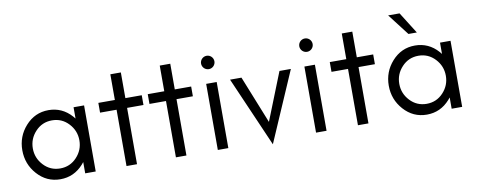

<svg xmlns="http://www.w3.org/2000/svg" viewBox="-61 -954 3132 1259"><g transform="rotate(-10 1505.0 -324.5)"><path d="M425 -220C425 -177.2 410.2 -139.8 380.5 -108C350.7 -76 313.8 -60 270 -60C226.2 -60 189.3 -76 159.5 -108C129.8 -139.8 115 -177.2 115 -220C115 -262.8 129.8 -300.2 159.5 -332C189.3 -364 226.2 -380 270 -380C313.8 -380 350.7 -364 380.5 -332C410.2 -300.2 425 -262.8 425 -220ZM495 0V-440H425V-364.9C421.1 -370 416.9 -375.1 412.5 -380C370.9 -426.7 319.8 -450 259 -450C198.2 -450 147.1 -426.7 105.5 -380C65.2 -334.7 45 -281.4 45 -220C45 -158.6 65.2 -105.3 105.5 -60C147.1 -13.3 198.2 10 259 10C319.8 10 370.9 -13.3 412.5 -60C416.9 -64.9 421.1 -70 425 -75.1V0Z M590 -375H700V0H770V-375H879V-440H770V-611H700V-440H590Z M919 -375H1029V0H1099V-375H1208V-440H1099V-611H1029V-440H919Z M1342.5 -621C1318 -621 1298 -601 1298 -576.5C1298 -552 1318 -532 1342.5 -532C1367 -532 1387 -552 1387 -576.5C1387 -601 1367 -621 1342.5 -621ZM1378 0V-440H1308V0Z M1670 26 1872 -440H1796L1670 -123L1543 -440H1467Z M1996.5 -621C1972 -621 1952 -601 1952 -576.5C1952 -552 1972 -532 1996.5 -532C2021 -532 2041 -552 2041 -576.5C2041 -601 2021 -621 1996.5 -621ZM2032 0V-440H1962V0Z M2131 -375H2241V0H2311V-375H2420V-440H2311V-611H2241V-440H2131Z M2727 -532 2637 -675H2561L2671 -532ZM2865 -220C2865 -177.2 2850.2 -139.8 2820.5 -108C2790.7 -76 2753.8 -60 2710 -60C2666.2 -60 2629.3 -76 2599.5 -108C2569.8 -139.8 2555 -177.2 2555 -220C2555 -262.8 2569.8 -300.2 2599.5 -332C2629.3 -364 2666.2 -380 2710 -380C2753.8 -380 2790.7 -364 2820.5 -332C2850.2 -300.2 2865 -262.8 2865 -220ZM2935 0V-440H2865V-364.9C2861.1 -370 2856.9 -375.1 2852.5 -380C2810.9 -426.7 2759.8 -450 2699 -450C2638.2 -450 2587.1 -426.7 2545.5 -380C2505.2 -334.7 2485 -281.4 2485 -220C2485 -158.6 2505.2 -105.3 2545.5 -60C2587.1 -13.3 2638.2 10 2699 10C2759.8 10 2810.9 -13.3 2852.5 -60C2856.9 -64.9 2861.1 -70 2865 -75.1V0Z"/></g></svg>

Font: GI
Style: Regular
Weight: 400
Designer: Alfredo Marco Pradil
Version: Version 1.01 2015